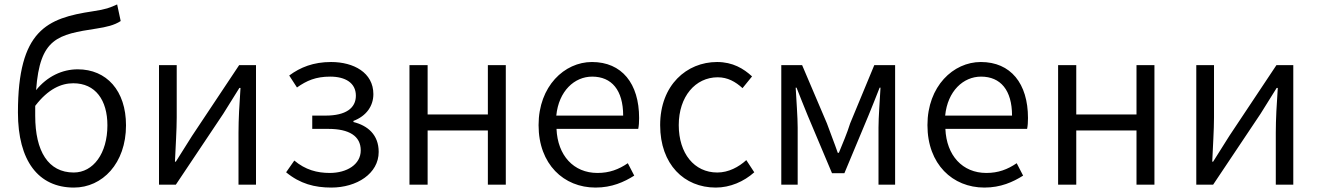

<svg xmlns="http://www.w3.org/2000/svg" viewBox="-20 -834 5954 867"><path d="M314 13C442 13 549 -96 549 -268C549 -425 461 -521 331 -521C261 -521 193 -489 143 -427C160 -662 240 -678 416 -705C461 -712 496 -720 525 -739L509 -814C476 -799 459 -792 399 -783C192 -752 61 -698 61 -326C61 -108 153 13 314 13ZM139 -356C198 -433 257 -458 311 -458C411 -458 465 -382 465 -268C465 -141 401 -55 313 -55C198 -55 139 -151 139 -311Z M698 0H774L988 -320C1009 -353 1040 -403 1061 -437H1066C1061 -366 1057 -294 1057 -236V0H1136V-540H1060L847 -220C826 -187 795 -137 774 -104H770C773 -174 778 -247 778 -304V-540H698Z M1476 13C1591 13 1690 -50 1690 -148C1690 -226 1640 -267 1576 -283V-288C1634 -310 1666 -355 1666 -409C1666 -506 1577 -554 1475 -554C1395 -554 1336 -530 1286 -493L1321 -439C1365 -470 1406 -488 1471 -488C1539 -488 1587 -460 1587 -402C1587 -346 1542 -312 1450 -312H1390V-252H1463C1556 -252 1609 -220 1609 -155C1609 -91 1546 -53 1469 -53C1412 -53 1359 -67 1309 -109L1272 -56C1335 -4 1401 13 1476 13Z M1829 0H1911V-245H2183V0H2264V-540H2183V-317H1911V-540H1829Z M2669 13C2743 13 2798 -12 2844 -41L2815 -97C2774 -69 2732 -53 2678 -53C2570 -53 2498 -132 2493 -252H2862C2865 -266 2866 -283 2866 -301C2866 -457 2788 -554 2653 -554C2529 -554 2412 -445 2412 -269C2412 -92 2526 13 2669 13ZM2492 -312C2503 -423 2574 -488 2654 -488C2742 -488 2794 -427 2794 -312Z M3212 13C3277 13 3339 -14 3386 -56L3350 -111C3316 -80 3270 -55 3219 -55C3115 -55 3045 -141 3045 -269C3045 -398 3120 -485 3221 -485C3266 -485 3301 -465 3333 -436L3376 -489C3338 -524 3289 -554 3218 -554C3081 -554 2961 -450 2961 -269C2961 -91 3070 13 3212 13Z M3508 0H3582V-258C3582 -305 3576 -382 3573 -438H3577C3593 -396 3611 -353 3627 -313L3737 -52H3793L3902 -313C3918 -353 3936 -396 3952 -438H3956C3953 -382 3947 -305 3947 -258V0H4022V-540H3928L3819 -277C3805 -232 3786 -188 3768 -144H3763C3748 -188 3730 -232 3714 -277L3602 -540H3508Z M4425 13C4499 13 4554 -12 4600 -41L4571 -97C4530 -69 4488 -53 4434 -53C4326 -53 4254 -132 4249 -252H4618C4621 -266 4622 -283 4622 -301C4622 -457 4544 -554 4409 -554C4285 -554 4168 -445 4168 -269C4168 -92 4282 13 4425 13ZM4248 -312C4259 -423 4330 -488 4410 -488C4498 -488 4550 -427 4550 -312Z M4758 0H4840V-245H5112V0H5193V-540H5112V-317H4840V-540H4758Z M5382 0H5458L5672 -320C5693 -353 5724 -403 5745 -437H5750C5745 -366 5741 -294 5741 -236V0H5820V-540H5744L5531 -220C5510 -187 5479 -137 5458 -104H5454C5457 -174 5462 -247 5462 -304V-540H5382Z"/></svg>

Font: Noto Sans KR DemiLight
Style: Regular
Weight: 350
Designer: Ryoko NISHIZUKA 西塚涼子 (kana, bopomofo & ideographs); Paul D. Hunt (Latin, Greek & Cyrillic); Sandoll Communications 산돌커뮤니
Foundry: Adobe
Version: Version 2.004;hotconv 1.0.118;makeotfexe 2.5.65603